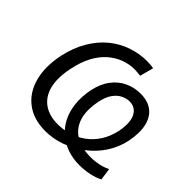

<svg xmlns="http://www.w3.org/2000/svg" viewBox="-165 -923 1142 1142"><g transform="rotate(45 406.0 -352.5)"><path d="M341 9Q242 9 177.5 -40Q113 -89 90 -175.5Q67 -262 90 -374Q109 -460 147 -524Q185 -588 236.5 -630Q288 -672 349.5 -693Q411 -714 475 -714Q493 -714 507 -712.5Q521 -711 530 -709L507 -623Q492 -624 480 -625.5Q468 -627 458 -627Q413 -627 370 -611Q327 -595 290 -562.5Q253 -530 226 -479Q199 -428 185 -358Q166 -266 182 -202.5Q198 -139 245 -105.5Q292 -72 364 -72Q409 -72 455 -85.5Q501 -99 540.5 -127.5Q580 -156 608.5 -200Q637 -244 650 -304Q665 -387 642 -429Q619 -471 570 -471Q545 -471 518.5 -458Q492 -445 471.5 -416Q451 -387 441 -339Q423 -248 443.5 -189Q464 -130 515 -101Q566 -72 641 -72Q663 -72 685 -75Q707 -78 728.5 -84Q750 -90 769 -100L780 -24Q750 -8 709 0.5Q668 9 626 9Q573 9 526.5 -7Q480 -23 443.5 -53.5Q407 -84 384 -127.5Q361 -171 354 -228Q347 -285 360 -353Q374 -420 407.5 -464Q441 -508 487 -529Q533 -550 584 -550Q645 -550 683 -521.5Q721 -493 734.5 -437.5Q748 -382 732 -301Q717 -232 679 -175Q641 -118 586.5 -77Q532 -36 468.5 -13.5Q405 9 341 9Z"/></g></svg>

Font: Nunito Sans 7pt SemiCondensed Medium
Style: Italic
Weight: 500
Width: 4
Italic angle: -9°
Designer: Vernon Adams
Foundry: Vernon Adams
Version: Version 3.101;gftools[0.9.27]